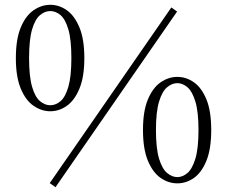

<svg xmlns="http://www.w3.org/2000/svg" viewBox="-20 -753 946 799"><path d="M189 -290Q153 -290 120 -312.5Q87 -335 66.5 -384Q46 -433 46 -511Q46 -590 66.5 -639Q87 -688 120 -710.5Q153 -733 189 -733Q226 -733 258 -710.5Q290 -688 310.5 -639Q331 -590 331 -511Q331 -433 310.5 -384Q290 -335 258 -312.5Q226 -290 189 -290ZM189 -315Q212 -315 232 -332Q252 -349 264.5 -392Q277 -435 277 -511Q277 -588 264.5 -630.5Q252 -673 232 -690Q212 -707 189 -707Q167 -707 146.5 -690Q126 -673 113.5 -630.5Q101 -588 101 -511Q101 -435 113.5 -392Q126 -349 146.5 -332Q167 -315 189 -315ZM718 10Q681 10 648.5 -12.5Q616 -35 595.5 -84Q575 -133 575 -212Q575 -291 595.5 -339.5Q616 -388 648.5 -410.5Q681 -433 718 -433Q755 -433 787 -410.5Q819 -388 839 -339.5Q859 -291 859 -212Q859 -133 839 -84Q819 -35 787 -12.5Q755 10 718 10ZM718 -16Q740 -16 760 -33Q780 -50 793 -92.5Q806 -135 806 -212Q806 -288 793 -330.5Q780 -373 760 -390Q740 -407 718 -407Q696 -407 675.5 -390Q655 -373 642 -330.5Q629 -288 629 -212Q629 -135 642 -92.5Q655 -50 675.5 -33Q696 -16 718 -16ZM211 26 187 9 693 -722 717 -705Z"/></svg>

Font: Early Summer Mincho VF
Style: Regular
Weight: 250
Designer: GuiWonder
Version: Version 1.002